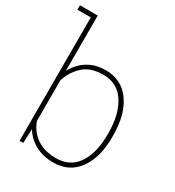

<svg xmlns="http://www.w3.org/2000/svg" viewBox="-188 -871 904 991"><g transform="rotate(30 263.5 -376.0)"><path d="M480.5 -254.4Q480.5 -132.3 427.7 -61Q375 10.3 282.2 10.3Q219.2 10.3 173.1 -15.4Q127 -41 101.1 -84.5L97.7 0H75.7V-735.4H-3.9V-761.7H102.1V-432.1Q128.4 -481.4 173.3 -509.8Q218.3 -538.1 281.2 -538.1Q374.5 -538.1 427.5 -464.1Q480.5 -390.1 480.5 -264.6ZM453.1 -264.6Q453.1 -374.5 409.2 -443.1Q365.2 -511.7 281.7 -511.7Q204.6 -511.7 162.4 -472.4Q120.1 -433.1 102.1 -376V-133.8Q121.1 -80.1 166.7 -48.1Q212.4 -16.1 282.7 -16.1Q366.2 -16.1 409.7 -80.6Q453.1 -145 453.1 -254.4Z"/></g></svg>

Font: TypoPRO Roboto Slab
Style: Thin
Weight: 250
Designer: Google
Version: Version 1.100263; 2013; ttfautohint (v0.94.20-1c74) -l 8 -r 